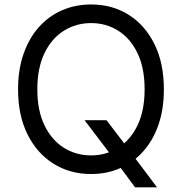

<svg xmlns="http://www.w3.org/2000/svg" viewBox="-20 -757 802 846"><path d="M352.5 -227.5H449.2L530.3 -121.1L550.8 -92.8L671.9 68.4H575.2L496.1 -38.1L475.6 -65.4ZM381.3 9.8Q288.6 9.8 215.8 -35.6Q143.1 -81.1 101.3 -164.8Q59.6 -248.5 59.6 -363.3Q59.6 -449.7 83.5 -518.8Q107.4 -587.9 150.6 -636.7Q193.8 -685.5 252.7 -711.4Q311.5 -737.3 381.3 -737.3Q474.6 -737.3 546.9 -691.9Q619.1 -646.5 660.6 -562.5Q702.1 -478.5 702.1 -363.3Q702.1 -276.9 678.5 -208Q654.8 -139.2 611.6 -90.6Q568.4 -42 509.8 -16.1Q451.2 9.8 381.3 9.8ZM381.3 -72.3Q447.3 -72.3 500.7 -105.7Q554.2 -139.2 585.7 -204.1Q617.2 -269 617.2 -363.3Q617.2 -458 585.7 -523.2Q554.2 -588.4 500.7 -621.8Q447.3 -655.3 381.3 -655.3Q315.4 -655.3 261.7 -621.8Q208 -588.4 176.3 -523.2Q144.5 -458 144.5 -363.3Q144.5 -269 176.3 -204.1Q208 -139.2 261.7 -105.7Q315.4 -72.3 381.3 -72.3Z"/></svg>

Font: Inter V
Style: 
Weight: 400
Designer: Rasmus Andersson
Foundry: rsms
Version: Version 4.000;git-a3f224843